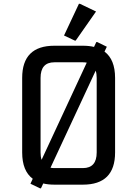

<svg xmlns="http://www.w3.org/2000/svg" viewBox="-20 -980 728 1019"><path d="M268.6 0Q235.8 0 209.5 -6.3L197.3 19.5H192.4L141.6 -4.9L153.8 -31.2Q97.7 -72.8 97.7 -170.9V-566.4Q97.7 -737.3 268.6 -737.3H419.9Q452.6 -737.3 479 -731L491.2 -756.8H496.1L546.9 -731.9L534.7 -706.1Q590.8 -664.1 590.8 -566.4V-170.9Q590.8 0 419.9 0ZM268.6 -87.9H419.9Q493.2 -87.9 493.2 -170.9V-566.4Q493.2 -588.9 487.8 -605L248 -89.8Q257.3 -87.9 268.6 -87.9ZM200.7 -131.8 440.4 -647.5Q431.2 -649.4 419.9 -649.4H268.6Q195.3 -649.4 195.3 -566.4V-170.9Q195.3 -148.4 200.7 -131.8ZM398.9 -960H403.8L489.7 -918.9L381.8 -764.6H377L319.8 -791.5Z"/></svg>

Font: Nova Square
Style: Book
Weight: 400
Version: Version 2.000